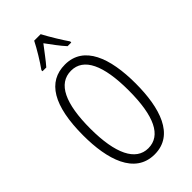

<svg xmlns="http://www.w3.org/2000/svg" viewBox="-289 -1074 1109 1109"><g transform="rotate(-45 265.5 -519.5)"><path d="M292 -998H239C217 -954 177 -888 148 -848V-839H179C204 -867 238 -914 266 -950C294 -912 325 -869 353 -839H383V-848C361 -879 316 -952 292 -998ZM479 -409C479 -618 421 -775 267 -775C126 -775 52 -654 52 -410C52 -216 104 -41 267 -41C427 -41 479 -210 479 -409ZM109 -409C109 -613 160 -725 267 -725C370 -725 422 -615 422 -409C422 -200 370 -92 266 -92C164 -92 109 -205 109 -409Z"/></g></svg>

Font: Noto Sans Tamil UI ExtraCondensed Light
Style: Regular
Weight: 300
Width: 2
Designer: Jelle Bosma - Monotype Design Team
Foundry: Monotype Imaging Inc.
Version: Version 2.004